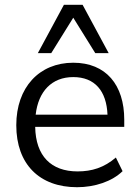

<svg xmlns="http://www.w3.org/2000/svg" viewBox="-20 -773 584 802"><path d="M302 9C376 9 448 -15 492 -58L464 -115C415 -73 364 -57 304 -57C194 -57 129 -121 127 -243H499V-273C499 -418 423 -511 286 -511C144 -511 48 -408 48 -250C48 -87 145 9 302 9ZM138 -551H194L286 -699L378 -551H434L325 -753H247ZM129 -294C140 -391 196 -451 286 -451C376 -451 425 -393 429 -294Z"/></svg>

Font: Poppy and Pepper
Style: Regular
Weight: 400
Designer: Thy Ha
Foundry: Thy Ha
Version: Version 0.001;Glyphs 3.2 (3227)